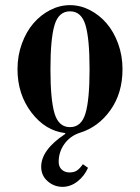

<svg xmlns="http://www.w3.org/2000/svg" viewBox="-20 -506 544 746"><path d="M48 -237Q48 -290 65 -336.5Q82 -383 110 -415.5Q138 -448 175 -467Q212 -486 252 -486Q292 -486 329 -467Q366 -448 394 -415.5Q422 -383 439 -336.5Q456 -290 456 -237Q456 -144 409 -78Q362 -12 290 10Q253 22 230.5 53Q208 84 208 123Q208 142 220 153Q232 164 250 164Q268 164 279 156.5Q290 149 302 132L322 146Q308 178 281 199Q254 220 223 220Q190 220 165 198Q140 176 140 142Q140 76 234 14L233 11Q156 2 102 -69Q48 -140 48 -237ZM192 -409Q176 -356 176 -237Q176 -118 192 -65Q208 -12 252 -12Q296 -12 312 -65Q328 -118 328 -237Q328 -356 312 -409Q296 -462 252 -462Q208 -462 192 -409Z"/></svg>

Font: Old Standard TT
Style: Bold
Weight: 700
Designer: Alexey Kryukov <alexios@thessalonica.org.ru>
Version: Version 2.2